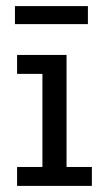

<svg xmlns="http://www.w3.org/2000/svg" viewBox="-20 -609 344 629"><path d="M36 -429H198V-62H281V0H36V-62H119V-367H36ZM29 -589H268V-530H29Z"/></svg>

Font: Podkova
Style: Regular
Weight: 400
Designer: Ilya Yudin
Foundry: Cyreal (www.cyreal.org)
Version: Version 2.103